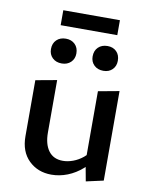

<svg xmlns="http://www.w3.org/2000/svg" viewBox="-85 -813 697 885"><g transform="rotate(10 263.5 -370.5)"><path d="M216 6Q152 6 110 -35Q68 -76 68 -148V-410L167 -428V-183Q167 -128 190 -97Q213 -66 257 -66Q280 -66 304.5 -75Q329 -84 350.5 -101.5Q372 -119 386 -146L418 -122Q393 -80 360.5 -51.5Q328 -23 291 -8.5Q254 6 216 6ZM378 9 361 -83V-410L459 -428V-9ZM174 -507Q147 -507 130.5 -523Q114 -539 114 -564Q114 -591 130.5 -607Q147 -623 174 -623Q200 -623 216.5 -607Q233 -591 233 -564Q233 -539 216.5 -523Q200 -507 174 -507ZM369 -507Q342 -507 325.5 -523Q309 -539 309 -564Q309 -591 325.5 -607Q342 -623 369 -623Q395 -623 411 -607Q427 -591 427 -564Q427 -539 411 -523Q395 -507 369 -507ZM139 -680V-750H404V-680Z"/></g></svg>

Font: Ysabeau Infant SemiBold
Style: Regular
Weight: 600
Designer: Christian Thalmann (Catharsis Fonts)
Version: Version 2.002; featfreeze: ss01,ss02,lnum